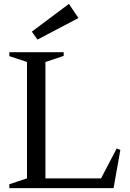

<svg xmlns="http://www.w3.org/2000/svg" viewBox="-20 -969 670 989"><path d="M28 -20 136 -56 119 -32V-668L136 -644L28 -680V-700H308V-681L197 -644L214 -668V-32L196 -50H518L492 -34L581 -204L600 -197L565 0H28ZM144 -806 335 -949 384 -876 173 -765Z"/></svg>

Font: Wittgenstein
Style: Regular
Weight: 400
Designer: Jörg Drees
Foundry: Jörg Drees
Version: Version 1.003;Glyphs 3.1.2 (3151)